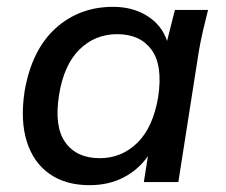

<svg xmlns="http://www.w3.org/2000/svg" viewBox="-20 -533 661 562"><path d="M242 9Q172 9 125 -24Q78 -57 58.5 -118.5Q39 -180 52 -266Q73 -387 142.5 -450Q212 -513 311 -513Q369 -513 411.5 -486Q454 -459 469 -413L492 -504H589Q581 -473 574 -442.5Q567 -412 562 -383L502 0H401L413 -76Q385 -36 341.5 -13.5Q298 9 242 9ZM272 -70Q336 -70 382 -115Q428 -160 443 -249Q457 -342 423.5 -387.5Q390 -433 323 -433Q258 -433 212.5 -388Q167 -343 153 -256Q138 -163 171 -116.5Q204 -70 272 -70Z"/></svg>

Font: Mulish SemiBold
Style: Italic
Weight: 600
Italic angle: -9°
Designer: Vernon Adams
Foundry: Vernon Adams
Version: Version 3.603; ttfautohint (v1.8.3)